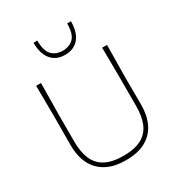

<svg xmlns="http://www.w3.org/2000/svg" viewBox="-223 -1113 1177 1267"><g transform="rotate(-30 366.0 -479.5)"><path d="M366 9Q273.5 9 214 -24.8Q154.5 -58.5 125.8 -118.8Q97 -179 97 -258Q97 -291 97.5 -350.5Q98 -410 98 -475Q97.5 -540 97 -596.2Q96.5 -652.5 96 -713H133Q132.5 -652.5 131.8 -596.5Q131 -540.5 130 -475V-267Q130 -190.5 152.5 -136.2Q175 -82 226.8 -53.2Q278.5 -24.5 366 -24Q453.5 -24.5 505 -53.2Q556.5 -82 578.8 -136.2Q601 -190.5 601 -268V-475Q600.5 -540.5 600.2 -596.5Q600 -652.5 599 -713H636Q635.5 -652.5 634.8 -596.5Q634 -540.5 633 -475Q633 -410 633.5 -350.5Q634 -291 634 -258Q634 -179 605.8 -118.8Q577.5 -58.5 518.2 -24.8Q459 9 366 9ZM365 -794Q297.5 -794 260.2 -839.2Q223 -884.5 223 -967L252 -968Q252 -891 281.5 -858.8Q311 -826.5 365 -825Q420 -826.5 449.5 -858.5Q479 -890.5 479 -967H508Q508 -884.5 471 -839.2Q434 -794 365 -794Z"/></g></svg>

Font: Commissioner Loud Thin
Style: Regular
Weight: 100
Designer: Kostas Bartsokas
Foundry: Kostas Bartsokas
Version: Version 1.000; ttfautohint (v1.8.3)